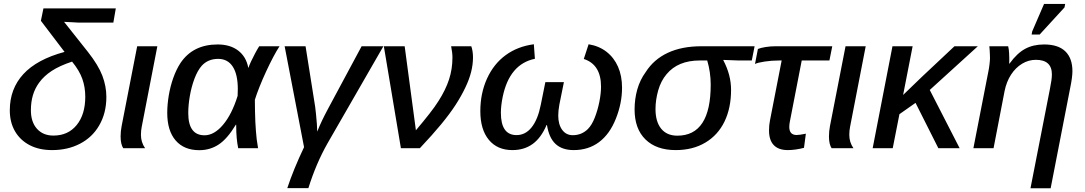

<svg xmlns="http://www.w3.org/2000/svg" viewBox="-20 -768 5621 995"><path d="M493.2 -116.7Q458 -56.2 394.5 -23.2Q331.1 9.8 250 9.8Q182.6 9.8 133.5 -15.9Q84.5 -41.5 57.6 -87.9Q30.8 -134.3 30.8 -196.3Q30.8 -307.6 101.1 -384Q171.4 -460.4 314.5 -499L191.9 -660.2L205.1 -724.6H580.1L567.4 -650.9H386.2L352.1 -652.8Q341.3 -653.3 331.1 -653.8Q320.8 -654.3 312 -654.8L436 -498.5Q489.7 -430.2 510.5 -375.5Q531.2 -320.8 531.2 -265.6Q531.2 -180.7 493.2 -116.7ZM256.8 -65.4Q333 -65.4 377.4 -120.1Q421.9 -174.8 421.9 -266.6Q421.9 -316.4 406.5 -359.6Q391.1 -402.8 353.5 -448.7Q288.6 -427.2 247.8 -400.4Q207 -373.5 182.6 -339.4Q161.1 -310.1 150.6 -274.7Q140.1 -239.3 140.1 -196.8Q140.1 -135.7 171.6 -100.6Q203.1 -65.4 256.8 -65.4Z M710.4 -68.8Q710.4 -30.8 731.9 0H618.7Q612.3 -9.3 608.6 -24.9Q605 -40.5 605 -61Q605 -87.4 610.4 -115.2L690.9 -528.3H795.4L714.4 -110.8Q710.4 -90.8 710.4 -68.8Z M1107.9 -537.6Q1172.9 -537.6 1214.4 -505.9Q1255.9 -474.1 1266.6 -417H1267.6Q1272 -430.2 1281.2 -450Q1290.5 -469.7 1301.8 -491Q1313 -512.2 1323.2 -528.3H1428.7Q1414.1 -506.8 1395.8 -471.9Q1377.4 -437 1358.9 -397Q1340.3 -356.9 1325 -318.4Q1309.6 -279.8 1300.8 -251Q1300.8 -219.7 1301.5 -191.2Q1302.2 -162.6 1303.2 -137.2Q1304.7 -111.8 1306.2 -89.8Q1307.6 -67.9 1310.3 -46.4Q1313 -24.9 1317.4 0H1214.4Q1204.1 -49.8 1204.1 -113.8V-121.6H1202.1Q1158.2 -48.8 1113.5 -19.3Q1068.8 10.3 1012.7 10.3Q933.6 10.3 890.1 -40.3Q846.7 -90.8 846.7 -183.1Q846.7 -225.6 854.5 -272.7Q862.3 -319.8 877.9 -364Q893.6 -408.2 915 -440.9Q979.5 -537.6 1107.9 -537.6ZM1110.4 -462.9Q1058.1 -462.9 1025.4 -427.2Q1003.9 -402.8 988 -360.8Q972.2 -318.8 963.9 -271.2Q955.6 -223.6 955.6 -182.1Q955.6 -66.9 1040 -66.9Q1089.8 -66.9 1135.7 -121.1Q1181.6 -175.3 1211.4 -271L1212.4 -306.2Q1212.4 -382.3 1186.3 -422.6Q1160.2 -462.9 1110.4 -462.9Z M1677.7 -25.9Q1618.2 78.6 1578.1 207H1468.8Q1501 109.4 1555.7 -5.4L1455.1 -528.3H1563.5L1613.3 -214.8Q1615.2 -201.2 1617.7 -176Q1620.1 -150.9 1622.1 -126Q1624 -101.1 1624 -85.9Q1634.3 -112.3 1648.4 -142.1Q1662.6 -171.9 1680.2 -204.6L1854 -528.3H1966.8Z M2135.3 -92.8Q2175.8 -140.6 2205.3 -178.5Q2234.9 -216.3 2252.9 -245.1Q2289.6 -302.7 2307.1 -356.4Q2324.7 -410.2 2324.7 -469.7Q2324.7 -494.6 2317.9 -528.3H2422.4Q2431.2 -502.9 2431.2 -470.7Q2431.2 -433.6 2421.4 -394.8Q2411.6 -356 2391.6 -314.5Q2371.1 -271 2341.1 -224.6Q2311 -178.2 2265.9 -123.5Q2220.7 -68.8 2155.8 0H2057.6L1969.2 -528.3H2077.1Z M2873 -169.4Q2873 -123 2893.3 -95.2Q2913.6 -67.4 2948.2 -67.4Q2994.1 -67.4 3026.4 -99.1Q3047.4 -120.1 3062.5 -158.9Q3077.6 -197.8 3086.2 -241.2Q3094.7 -284.7 3094.7 -318.8Q3094.7 -433.6 3005.4 -462.4L3030.3 -538.6Q3084.5 -529.8 3123.3 -499.5Q3162.1 -469.2 3182.9 -421.9Q3203.6 -374.5 3203.6 -313.5Q3203.6 -233.4 3171.9 -153.8Q3140.1 -73.2 3084.7 -31.7Q3029.3 9.8 2953.1 9.8Q2893.6 9.8 2859.4 -21.7Q2825.2 -53.2 2814.5 -120.1H2812.5Q2784.2 -53.7 2740.5 -22Q2696.8 9.8 2635.3 9.8Q2557.1 9.8 2513.2 -43.5Q2469.2 -96.7 2469.2 -191.9Q2469.2 -284.2 2503.9 -360.8Q2538.6 -437 2600.8 -482.4Q2663.1 -527.8 2746.6 -538.6L2752 -463.4Q2620.1 -436 2585 -265.6Q2575.7 -219.7 2575.7 -183.6Q2575.7 -67.9 2656.7 -67.9Q2703.1 -67.9 2735.1 -108.2Q2767.1 -148.4 2782.2 -223.6L2806.2 -342.3H2902.3L2878.9 -226.6Q2873 -193.8 2873 -169.4Z M3481.9 9.8Q3381.3 9.8 3325 -45.4Q3268.6 -100.6 3268.6 -200.7Q3268.6 -255.4 3282.7 -304.9Q3296.9 -354.5 3326.2 -394.5Q3367.7 -460 3440.4 -494.1Q3513.2 -528.3 3615.2 -528.3H3890.6L3876 -454.6H3807.1L3729 -457.5L3728.5 -455.6Q3768.6 -379.9 3768.6 -302.2Q3768.6 -209 3734.9 -138.7Q3700.7 -67.9 3635.5 -29.1Q3570.3 9.8 3481.9 9.8ZM3490.2 -64.9Q3663.1 -64.9 3663.1 -329.1Q3663.1 -393.6 3645 -454.6H3606.4Q3493.7 -454.6 3434.6 -383.8Q3404.8 -348.6 3390.9 -299.3Q3377 -250 3377 -202.6Q3377 -137.7 3406.2 -101.3Q3435.5 -64.9 3490.2 -64.9Z M4018.1 -454.6Q3978.5 -454.6 3942.4 -449Q3906.2 -443.4 3892.6 -436.5L3907.7 -514.2Q3921.4 -520 3947 -524.2Q3972.7 -528.3 3999 -528.3H4293L4278.3 -454.6H4134.8L4073.7 -140.1Q4070.3 -124.5 4070.3 -110.4Q4070.3 -68.4 4108.4 -68.4Q4116.2 -68.4 4127.9 -70.1Q4139.6 -71.8 4156.2 -75.2L4146.5 -2Q4127 3.4 4104.7 6.6Q4082.5 9.8 4063 9.8Q4014.6 9.8 3990 -15.9Q3965.3 -41.5 3965.3 -91.8Q3965.3 -120.1 3970.2 -143.6L4030.8 -454.6Z M4381.3 -68.8Q4381.3 -30.8 4402.8 0H4289.6Q4283.2 -9.3 4279.5 -24.9Q4275.9 -40.5 4275.9 -61Q4275.9 -87.4 4281.2 -115.2L4361.8 -528.3H4466.3L4385.3 -110.8Q4381.3 -90.8 4381.3 -68.8Z M4641.1 -176.3 4606.4 0H4502.4L4605 -528.3H4709.5L4660.2 -275.9L4757.3 -369.6L4926.3 -528.3H5047.4L4798.3 -301.8L4953.1 0H4842.8L4724.6 -234.9Z M5537.6 -398.9Q5537.6 -384.3 5534.7 -362.1Q5531.7 -339.8 5527.3 -318.8L5424.8 207.5H5320.3L5420.9 -306.6Q5431.2 -356.4 5431.2 -382.3Q5431.2 -458 5348.1 -458Q5310.1 -458 5276.6 -437.7Q5243.2 -417.5 5219.5 -381.1Q5195.8 -344.7 5186 -295.9L5128.9 0H5024.4L5101.6 -395.5Q5105.5 -413.1 5107.9 -434.6Q5110.4 -456.1 5110.4 -466.8Q5110.4 -472.7 5109.9 -485.6Q5109.4 -498.5 5108.6 -511.2Q5107.9 -523.9 5106.9 -528.3H5204.6Q5206.5 -521 5207.8 -511.5Q5209 -502 5209.5 -491.2Q5210.4 -478.5 5210.4 -465.1Q5210.4 -451.7 5210 -438H5211.4Q5250.5 -492.2 5292.5 -514.9Q5334.5 -537.6 5391.1 -537.6Q5463.9 -537.6 5500.7 -502Q5537.6 -466.3 5537.6 -398.9ZM5496.6 -729.5 5367.7 -588.9H5326.2L5329.1 -605L5390.6 -747.6H5500Z"/></svg>

Font: Arimo Medium
Style: Italic
Weight: 500
Italic angle: -12°
Designer: Steve Matteson
Foundry: Monotype Imaging Inc.
Version: Version 1.33